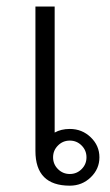

<svg xmlns="http://www.w3.org/2000/svg" viewBox="-20 -570 341 595"><path d="M144.5 -82.5Q144.5 -61 159.7 -45.9Q174.8 -30.8 196.3 -30.8Q217.8 -30.8 232.9 -45.9Q248 -61 248 -82.5Q248 -104 232.9 -119.1Q217.8 -134.3 196.3 -134.3Q174.8 -134.3 159.7 -119.1Q144.5 -104 144.5 -82.5ZM149.4 -549.8V-159.2Q169.4 -170.4 196.3 -170.4Q234.4 -170.4 261.2 -144.5Q288.1 -118.7 288.1 -82.5Q288.1 -46.4 261.2 -20.5Q234.4 5.4 196.3 5.4Q89.8 5.4 89.8 -102.1V-549.8Q89.8 -549.8 149.4 -549.8Z"/></svg>

Font: Roboto Web
Style: Light
Weight: 300
Designer: Google
Version: Version 1.200310; 2013